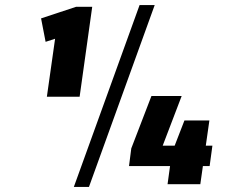

<svg xmlns="http://www.w3.org/2000/svg" viewBox="-20 -731 906 762"><path d="M296 -347H166L204 -615L241 -591L161 -565L143 -658L282 -704H346ZM534 -711H594L333 11H273ZM501 -142 581 -350H701L612 -117L567 -153H823L812 -72H492ZM662 -124 712 -253H811L775 0H645Z"/></svg>

Font: Pathway Extreme Condensed ExtraBold
Style: Italic
Weight: 800
Width: 3
Italic angle: -8°
Version: Version 1.001;gftools[0.9.26]